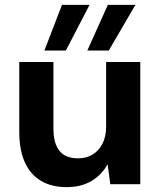

<svg xmlns="http://www.w3.org/2000/svg" viewBox="-20 -755 660 787"><path d="M253 12Q191 12 147.5 -14Q104 -40 81.5 -90.5Q59 -141 59 -214V-501H199V-228Q199 -168 223.5 -137Q248 -106 300 -106Q334 -106 359.5 -121.5Q385 -137 400 -166Q415 -195 415 -236V-501H555V0H432L421 -82Q398 -39 355.5 -13.5Q313 12 253 12ZM338 -548 422 -735H535L426 -548ZM162 -548 234 -735H347L250 -548Z"/></svg>

Font: DM Sans 17pt ExtraBold
Style: Regular
Weight: 800
Version: Version 4.004;gftools[0.9.30]